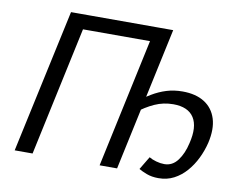

<svg xmlns="http://www.w3.org/2000/svg" viewBox="-74 -756 1073 866"><g transform="rotate(10 462.5 -323.5)"><path d="M42 0 184 -658H265L124 0ZM195 -591 209 -658H626L612 -591ZM431 0 572 -658H652L511 0ZM702 11Q671 11 647.5 2Q624 -7 611 -15L647 -75Q660 -67 679.5 -61.5Q699 -56 717 -56Q754 -56 778 -88Q802 -120 813 -169Q832 -246 805.5 -287.5Q779 -329 711 -329Q666 -329 626 -311Q586 -293 547 -262L536 -305Q570 -333 602.5 -352.5Q635 -372 669 -382.5Q703 -393 742 -393Q803 -393 842.5 -368Q882 -343 896.5 -296.5Q911 -250 896 -185Q887 -148 870 -113Q853 -78 828.5 -50Q804 -22 772.5 -5.5Q741 11 702 11Z"/></g></svg>

Font: Ysabeau Office Medium
Style: Italic
Weight: 500
Italic angle: -12°
Designer: Christian Thalmann (Catharsis Fonts)
Version: Version 2.001;gftools[0.9.30]; featfreeze: tnum,lnum,ss02